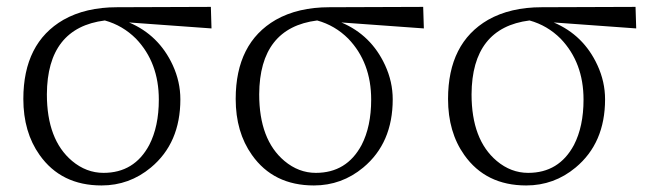

<svg xmlns="http://www.w3.org/2000/svg" viewBox="-20 -533 1918 566"><path d="M285.2 -23.4Q376 -23.4 419.9 -105.5Q448.2 -160.2 448.2 -239.3Q448.2 -348.6 380.9 -418.9Q341.8 -458 289.1 -472.7Q119.1 -451.2 118.2 -254.9Q118.2 -121.1 192.4 -58.6Q234.4 -23.4 285.2 -23.4ZM603.5 -449.2 360.4 -466.8Q448.2 -429.7 489.3 -340.8Q511.7 -292 511.7 -240.2Q511.7 -111.3 424.8 -39.1Q361.3 13.7 279.3 13.7Q160.2 13.7 96.7 -76.2Q48.8 -143.6 48.8 -241.2Q48.8 -406.2 167 -474.6Q232.4 -511.7 325.2 -511.7L601.6 -512.7Z M911.1 -23.4Q1002 -23.4 1045.9 -105.5Q1074.2 -160.2 1074.2 -239.3Q1074.2 -348.6 1006.8 -418.9Q967.8 -458 915 -472.7Q745.1 -451.2 744.1 -254.9Q744.1 -121.1 818.4 -58.6Q860.4 -23.4 911.1 -23.4ZM1229.5 -449.2 986.3 -466.8Q1074.2 -429.7 1115.2 -340.8Q1137.7 -292 1137.7 -240.2Q1137.7 -111.3 1050.8 -39.1Q987.3 13.7 905.3 13.7Q786.1 13.7 722.7 -76.2Q674.8 -143.6 674.8 -241.2Q674.8 -406.2 793 -474.6Q858.4 -511.7 951.2 -511.7L1227.5 -512.7Z M1537.1 -23.4Q1627.9 -23.4 1671.9 -105.5Q1700.2 -160.2 1700.2 -239.3Q1700.2 -348.6 1632.8 -418.9Q1593.8 -458 1541 -472.7Q1371.1 -451.2 1370.1 -254.9Q1370.1 -121.1 1444.3 -58.6Q1486.3 -23.4 1537.1 -23.4ZM1855.5 -449.2 1612.3 -466.8Q1700.2 -429.7 1741.2 -340.8Q1763.7 -292 1763.7 -240.2Q1763.7 -111.3 1676.8 -39.1Q1613.3 13.7 1531.2 13.7Q1412.1 13.7 1348.6 -76.2Q1300.8 -143.6 1300.8 -241.2Q1300.8 -406.2 1418.9 -474.6Q1484.4 -511.7 1577.1 -511.7L1853.5 -512.7Z"/></svg>

Font: GenYoMin JP Light
Style: Regular
Weight: 300
Version: Version 1.001;PS 1;hotconv 16.6.51;makeotf.lib2.5.65220 DEVE